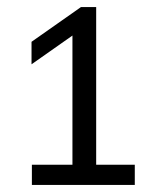

<svg xmlns="http://www.w3.org/2000/svg" viewBox="-20 -830 434 542"><path d="M184.5 -319.5V-764.5L208.5 -746.5L69 -648.5V-712L208.5 -810H251.5V-319.5ZM70 -308V-365H360.5V-308Z"/></svg>

Font: Encode Sans SC Condensed Thin
Style: Regular
Weight: 400
Version: Version 3.002